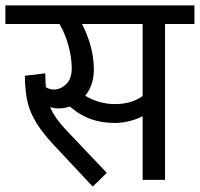

<svg xmlns="http://www.w3.org/2000/svg" viewBox="-40 -667 741 712"><path d="M681 -578H572V0H489V-236Q470 -226 442.5 -218.5Q415 -211 386 -211Q337 -211 296.5 -225.5Q256 -240 219 -272Q199 -265 177 -265Q161 -265 146 -270Q161 -232 206 -184L356 -26L304 25L171 -117Q121 -169 96 -209.5Q71 -250 62 -289Q53 -328 52 -386L128 -395Q128 -374 130 -344Q142 -335 161 -335Q184 -335 205 -354.5Q226 -374 226 -414Q226 -453 214 -497Q202 -541 181 -578H-20V-647H681ZM489 -578H264Q308 -493 308 -409Q308 -351 276 -312Q300 -297 328.5 -289Q357 -281 386 -281Q448 -281 489 -311Z"/></svg>

Font: Martel Sans
Style: Regular
Weight: 400
Designer: Dan Reynolds and Mathieu Réguer
Foundry: Dan Reynolds and Mathieu Réguer
Version: Version 1.002; ttfautohint (v1.1) -l 5 -r 5 -G 72 -x 0 -D la